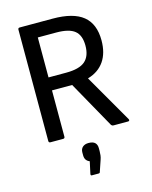

<svg xmlns="http://www.w3.org/2000/svg" viewBox="-130 -739 837 1058"><g transform="rotate(-15 288.5 -210.0)"><path d="M87 0Q77 0 77 -10V-645Q77 -655 87 -655H275Q392 -655 448 -609.5Q504 -564 504 -470Q504 -398 472 -351.5Q440 -305 379 -287L378 -286L536 -12Q539 -7 537 -3.5Q535 0 530 0H446Q439 0 434 -6L284 -274H169V-10Q169 0 159 0ZM169 -348H270Q345 -348 378 -376.5Q411 -405 411 -465Q411 -524 379 -550Q347 -576 274 -576H169ZM260 235Q253 235 254 226L269 157Q256 152 249 142Q242 132 242 116V100Q242 80 254.5 69Q267 58 288 58Q313 58 324.5 69Q336 80 336 100V117Q336 129 334.5 141Q333 153 329 164L307 229Q306 235 298 235Z"/></g></svg>

Font: Sofia Sans Semi Condensed Medium
Style: Regular
Weight: 500
Designer: Botio Nikoltchev, Ani Petrova
Foundry: lettersoup
Version: Version 4.100